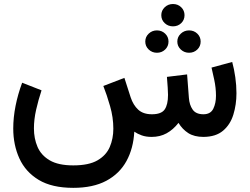

<svg xmlns="http://www.w3.org/2000/svg" viewBox="-20 -676 1232 948"><path d="M776.4 -601.1Q776.4 -624 793.2 -640.1Q810.1 -656.2 834 -656.2Q858.4 -656.2 874.8 -640.1Q891.1 -624 891.1 -601.1Q891.1 -577.6 874.8 -561.8Q858.4 -545.9 834 -545.9Q810.1 -545.9 793.2 -561.8Q776.4 -577.6 776.4 -601.1ZM855.5 -470.7Q855.5 -493.7 872.6 -509.8Q889.6 -525.9 913.6 -525.9Q937.5 -525.9 954.1 -510Q970.7 -494.1 970.7 -470.7Q970.7 -447.3 954.1 -431.4Q937.5 -415.5 913.6 -415.5Q889.6 -415.5 872.6 -431.6Q855.5 -447.8 855.5 -470.7ZM697.3 -470.7Q697.3 -493.7 714.1 -509.8Q731 -525.9 754.9 -525.9Q778.8 -525.9 795.4 -510Q812 -494.1 812 -470.7Q812 -447.3 795.4 -431.4Q778.8 -415.5 754.9 -415.5Q731 -415.5 714.1 -431.6Q697.3 -447.8 697.3 -470.7ZM729 0Q700.7 0 679.7 -7.6Q658.7 -15.1 643.1 -25.9Q638.7 56.6 604.5 119.1Q570.3 181.6 504.9 216.6Q439.5 251.5 341.8 251.5Q236.3 251.5 171.1 212.2Q106 172.9 75.7 106.2Q45.4 39.6 45.4 -41.5Q45.4 -95.7 56.9 -153.6Q68.4 -211.4 89.4 -267.6L185.1 -230Q169.4 -182.6 158.4 -134.3Q147.5 -85.9 147.5 -42Q147.5 7.8 165.3 49.3Q183.1 90.8 225.6 115.7Q268.1 140.6 341.8 140.6Q418.5 140.6 461.4 115.7Q504.4 90.8 522 49.6Q539.6 8.3 539.6 -40.5Q539.6 -96.2 523.4 -152.3Q507.3 -208.5 490.2 -251.5L594.2 -291.5L625 -195.8Q637.7 -157.2 662.4 -134.5Q687 -111.8 730 -111.8Q776.9 -111.8 793.2 -135.7Q809.6 -159.7 809.6 -207.5Q809.6 -219.2 808.1 -243.2Q806.6 -267.1 804.2 -296.4L903.8 -308.6L912.6 -193.4Q915 -158.2 931.2 -135Q947.3 -111.8 984.4 -111.8Q1019.5 -111.8 1033 -138.9Q1046.4 -166 1046.4 -203.1Q1046.4 -242.2 1037.8 -282.2Q1029.3 -322.3 1024.4 -342.3L1126.5 -370.1Q1136.2 -334.5 1141.8 -294.7Q1147.5 -254.9 1147.5 -215.8Q1147.5 -159.7 1132.3 -110.4Q1117.2 -61 1081.5 -30.8Q1045.9 -0.5 984.9 0Q939 0 909.7 -18.8Q880.4 -37.6 861.3 -69.3Q835 -35.6 802.5 -17.8Q770 0 729 0Z"/></svg>

Font: Vazirmatn RD UI FD Medium
Style: Regular
Weight: 500
Designer: Saber Rastikerdar
Foundry: Saber Rastikerdar
Version: Version 33.003